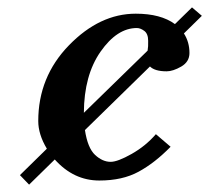

<svg xmlns="http://www.w3.org/2000/svg" viewBox="-20 -481 569 522"><path d="M502 -460.9 528.8 -438 480 -390.1Q495.1 -366.7 495.1 -336.9Q495.1 -313 472.7 -300Q450.2 -287.1 433.1 -287.1Q400.9 -287.1 387.7 -300.3L210.9 -127.4Q218.3 -78.6 238.5 -59.8Q258.8 -41 280.8 -41Q299.8 -41 337.9 -62.5Q376 -84 403.8 -116.2L443.8 -82Q400.9 -38.1 356.9 -14.2Q313 9.8 250 9.8Q180.2 9.8 128.9 -47.4L59.1 21L34.2 -4.9L107.4 -76.7Q84 -115.7 84 -151.9Q84 -272 167.5 -357.9Q251 -443.8 349.1 -443.8Q417 -443.8 455.6 -415.5ZM381.3 -343.3Q383.3 -354.5 382.8 -370.1Q382.8 -389.2 372.3 -397Q361.8 -404.8 352.1 -404.8Q298.3 -404.8 253.4 -340.6Q208.5 -276.4 208 -174.3Z"/></svg>

Font: Linux Libertine
Style: Semibold Italic
Weight: 600
Italic angle: -11.5°
Designer: Philipp H. Poll
Foundry: Philipp H. Poll
Version: Version 5.1.2 ; ttfautohint (v0.9)